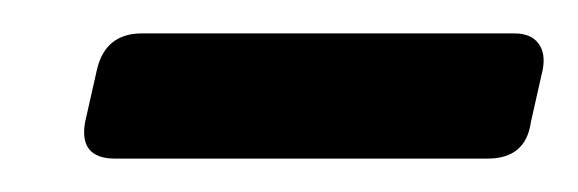

<svg xmlns="http://www.w3.org/2000/svg" viewBox="-20 -712 346 115"><path d="M49 -617Q27 -617 31 -639L38 -670Q43 -692 65 -692H288Q298 -692 302.5 -686Q307 -680 305 -670L298 -639Q295 -617 272 -617Z"/></svg>

Font: Lubike
Style: Italic
Weight: 400
Italic angle: -12°
Foundry: Honoka55
Version: Version 1.000;July 22, 2022;FontCreator 14.0.0.2862 64-bit